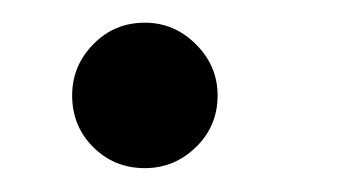

<svg xmlns="http://www.w3.org/2000/svg" viewBox="-20 -124 290 165"><path d="M104.5 -104.5Q129.9 -104.5 148.4 -85.9Q167 -67.4 167 -42Q167 -15.6 148.4 2.4Q129.9 20.5 104.5 20.5Q78.1 20.5 60.1 2.4Q42 -15.6 42 -42Q42 -67.4 60.1 -85.9Q78.1 -104.5 104.5 -104.5Z"/></svg>

Font: okolaks
Style: Bold
Weight: 600
Width: 8
Version: Version 000.6.0